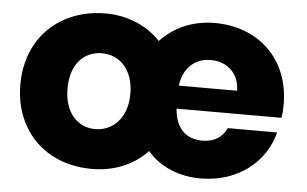

<svg xmlns="http://www.w3.org/2000/svg" viewBox="-45 -632 1130 706"><g transform="rotate(5 520.5 -279.0)"><path d="M66 -127C115 -40 207 8 316 8C397 8 470 -21 521 -76C568 -21 638 8 718 8C855 8 956 -74 984 -185H802C785 -149 755 -131 712 -131C653 -131 613 -167 608 -240H995C998 -255 999 -272 999 -289C999 -457 883 -566 721 -566C640 -566 570 -535 521 -482C472 -535 398 -566 318 -566C263 -566 214 -554 170 -531C82 -484 28 -394 28 -279C28 -221 41 -170 66 -127ZM202 -279C202 -370 252 -419 317 -419C382 -419 434 -370 434 -279C434 -190 381 -139 316 -139C251 -139 202 -190 202 -279ZM645 -402C664 -420 689 -429 718 -429C778 -429 823 -390 824 -325H609C613 -358 625 -383 645 -402Z"/></g></svg>

Font: Poppins
Style: Bold
Weight: 700
Designer: Ninad Kale (Devanagari), Jonny Pinhorn (Latin)
Foundry: Indian Type Foundry
Version: 4.004